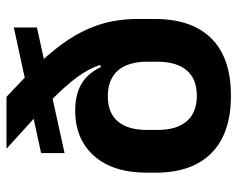

<svg xmlns="http://www.w3.org/2000/svg" viewBox="-88 -612 714 577"><g transform="rotate(-90 268.5 -324.0)"><path d="M269 13.5Q155.5 13.5 96.5 -45Q37.5 -103.5 37.5 -213.5V-238.5Q37.5 -341 88 -397.8Q138.5 -454.5 224 -454.5Q259.5 -454.5 284.8 -445Q310 -435.5 327 -418.2Q344 -401 354.5 -378L390.5 -382.5L371 -239Q371 -267.5 364.2 -289.5Q357.5 -311.5 344.5 -326.2Q331.5 -341 312 -348.8Q292.5 -356.5 267 -356.5Q217 -356.5 191.5 -326.2Q166 -296 166 -239V-207Q166 -149.5 192.2 -119.2Q218.5 -89 268.5 -89Q319 -89 345 -119.2Q371 -149.5 371 -207Q371 -222.5 371 -239.2Q371 -256 371 -276.5Q370.5 -296.5 369.8 -311.2Q369 -326 368.5 -345Q364.5 -381.5 345.8 -415.5Q327 -449.5 294.2 -486Q261.5 -522.5 215.2 -565Q169 -607.5 110 -660.5V-661H265.5Q320.5 -610 364 -565Q407.5 -520 437.5 -474.5Q467.5 -429 483.5 -378.5Q499.5 -328 499.5 -266.5V-215.5Q499.5 -104 441 -45.2Q382.5 13.5 269 13.5ZM474 -569.5 96.5 -486.5V-557L474 -639Z"/></g></svg>

Font: Anek Malayalam SemiBold
Style: Regular
Weight: 600
Version: Version 1.003